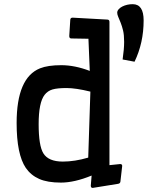

<svg xmlns="http://www.w3.org/2000/svg" viewBox="-20 -875 707 919"><path d="M566.9 -590.3Q574.2 -640.6 574.2 -674.3Q574.2 -708 569.1 -729Q564 -750 557.6 -766.1Q551.3 -782.2 546.1 -793.9Q541 -805.7 541 -814.2Q541 -822.8 547.9 -830.6Q554.7 -838.4 565.4 -843.8Q587.9 -855 615.2 -855Q667.5 -855 667.5 -777.3Q667.5 -669.9 624 -579.6ZM321.3 -690.9Q311.5 -690.9 311.5 -702.6L316.4 -780.8Q317.4 -790.5 327.6 -790.5L495.1 -781.2Q503.9 -780.3 503.9 -770V-84.5L555.2 -89.8Q564.9 -89.8 564.9 -80.6L556.2 -4.9Q554.7 3.4 544.9 4.9L423.8 24.4Q414.6 24.4 414.6 13.7L418.5 -34.7Q336.4 -1 271.7 -1Q207 -1 167.5 -18.6Q127.9 -36.1 103.5 -71.3Q59.6 -136.2 59.6 -286.1Q59.6 -502.9 171.4 -547.9Q209 -563 273.4 -563Q337.9 -563 409.7 -535.6L403.3 -689.5ZM412.6 -436.5Q342.8 -453.6 298.6 -453.6Q254.4 -453.6 231.2 -446.8Q208 -439.9 193.4 -420.9Q165 -384.3 165 -280.8Q165 -177.7 187.5 -141.1Q211.9 -101.6 280.8 -101.6Q337.4 -101.6 402.3 -120.6Z"/></svg>

Font: Wellfleet
Style: Regular
Weight: 400
Designer: Riccardo De Franceschi
Foundry: Riccardo De Franceschi
Version: Version 1.002